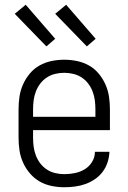

<svg xmlns="http://www.w3.org/2000/svg" viewBox="-20 -779 540 807"><path d="M250 8Q223 8 196.5 2.5Q170 -3 147 -16Q124 -29 106 -50Q88 -71 77 -95.5Q66 -120 62 -146.5Q58 -173 58 -200V-320Q58 -347 62 -373.5Q66 -400 77 -424.5Q88 -449 105.5 -470Q123 -491 146.5 -504Q170 -517 196.5 -522.5Q223 -528 250 -528Q277 -528 303.5 -522.5Q330 -517 353.5 -504Q377 -491 394.5 -470Q412 -449 423 -424.5Q434 -400 438 -373.5Q442 -347 442 -320V-232H119V-200Q119 -181 121.5 -162Q124 -143 131 -125Q138 -107 149.5 -92Q161 -77 177 -66.5Q193 -56 212 -51.5Q231 -47 250 -47Q272 -47 294.5 -51.5Q317 -56 336 -67.5Q355 -79 367 -98.5Q379 -118 379 -141H440Q439 -118 432 -96.5Q425 -75 411.5 -57Q398 -39 379 -26Q360 -13 339 -5.5Q318 2 295.5 5Q273 8 250 8ZM119 -288H381V-320Q381 -339 378.5 -358Q376 -377 369 -395Q362 -413 350.5 -428Q339 -443 323 -453.5Q307 -464 288 -468.5Q269 -473 250 -473Q231 -473 212 -468.5Q193 -464 177 -453.5Q161 -443 149.5 -428Q138 -413 131 -395Q124 -377 121.5 -358Q119 -339 119 -320ZM345 -584 212 -721 258 -759 382 -616ZM175 -584 42 -721 88 -759 212 -616Z"/></svg>

Font: Iosevka Fixed Light
Style: Regular
Weight: 300
Monospace: yes
Designer: Belleve Invis
Foundry: Belleve Invis
Version: Version 32.3.0